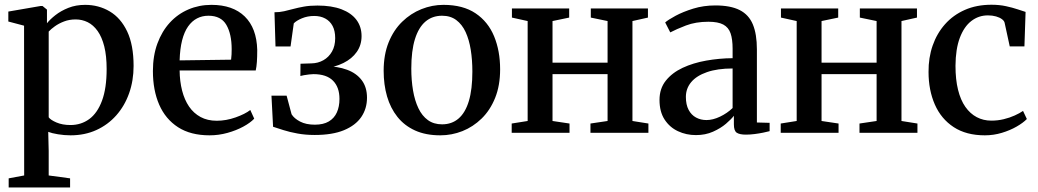

<svg xmlns="http://www.w3.org/2000/svg" viewBox="-20 -574 4488 830"><path d="M17.5 236.5V197L84.5 184.5L84 -463L16 -481V-524L155 -548H164L183 -532.5V-473.5Q196 -490 219.5 -508.5Q243 -527 275.5 -540Q308 -553 348 -553Q406.5 -553 454.2 -524.8Q502 -496.5 529.8 -438Q557.5 -379.5 557.5 -289Q557.5 -225.5 538.2 -171Q519 -116.5 482.8 -75.5Q446.5 -34.5 396.5 -11.8Q346.5 11 285 11Q258 11 230.8 6.5Q203.5 2 188.5 -4L190.5 78.5V184.5L283 197V236.5ZM284.5 -33.5Q330.5 -33.5 365.8 -59.2Q401 -85 421 -138.8Q441 -192.5 441 -275.5Q441 -332.5 430.8 -373.2Q420.5 -414 402 -440Q383.5 -466 359.2 -478Q335 -490 307 -490Q279.5 -490 256.8 -481.2Q234 -472.5 217 -460.2Q200 -448 190.5 -437.5V-67Q198.5 -55.5 224.2 -44.5Q250 -33.5 284.5 -33.5Z M886 11Q804 11 749.8 -24Q695.5 -59 668.2 -121.5Q641 -184 641 -267Q641 -333 660.5 -386Q680 -439 714.2 -476.2Q748.5 -513.5 794.5 -533.2Q840.5 -553 894 -553Q986.5 -553 1038 -502.8Q1089.5 -452.5 1092 -358.5Q1092 -328 1090.5 -306.5Q1089 -285 1085.5 -269.5H756.5Q757 -222.5 767.2 -182.5Q777.5 -142.5 797.2 -113.5Q817 -84.5 847 -68.2Q877 -52 917 -52Q957.5 -52 998.5 -66.5Q1039.5 -81 1062 -98.5L1079 -61Q1062 -43 1031.5 -26.5Q1001 -10 963.2 0.5Q925.5 11 886 11ZM756.5 -313 979 -316Q980.5 -326.5 981 -338.8Q981.5 -351 981.5 -361.5Q981.5 -427 958.5 -466.5Q935.5 -506 881 -506Q854 -506 831.8 -494.5Q809.5 -483 793 -459.5Q776.5 -436 767.2 -399.5Q758 -363 756.5 -313Z M1340.5 9.5Q1300.5 9.5 1266.2 3.2Q1232 -3 1205.5 -11.5Q1179 -20 1160.5 -26L1153.5 -160.5H1219L1240.5 -80Q1251.5 -62 1277.2 -48.5Q1303 -35 1341 -35Q1378 -35 1401.5 -49Q1425 -63 1436.2 -88Q1447.5 -113 1447.5 -146.5Q1447.5 -197 1419.5 -225.2Q1391.5 -253.5 1335 -253.5Q1328 -253.5 1316.5 -252.2Q1305 -251 1294.2 -249Q1283.5 -247 1278.5 -245.5L1279 -298.5L1326 -300Q1355 -300.5 1378.2 -313.8Q1401.5 -327 1415.2 -351.2Q1429 -375.5 1429 -409Q1429 -440.5 1417.8 -461.8Q1406.5 -483 1386 -494Q1365.5 -505 1338.5 -505Q1309.5 -505 1285.5 -495Q1261.5 -485 1250 -473L1236 -373H1171L1166.5 -521Q1189 -521 1208.5 -525.5Q1228 -530 1248.5 -535.5Q1269 -541 1294 -545.5Q1319 -550 1352.5 -550Q1414 -550 1456.5 -533.8Q1499 -517.5 1521 -488Q1543 -458.5 1543 -418Q1543 -379 1522.2 -349.5Q1501.5 -320 1464.8 -301.8Q1428 -283.5 1379.5 -277.5L1386 -288Q1439.5 -287.5 1480.2 -272.5Q1521 -257.5 1543.8 -227.2Q1566.5 -197 1566.5 -151.5Q1566.5 -104.5 1541.8 -68.2Q1517 -32 1467 -11.2Q1417 9.5 1340.5 9.5Z M1638.5 -268Q1638.5 -337.5 1660 -390.8Q1681.5 -444 1718.5 -480Q1755.5 -516 1801.8 -534.5Q1848 -553 1897 -553Q1981.5 -553 2035.8 -516.5Q2090 -480 2116 -417Q2142 -354 2142 -274.5Q2142 -204.5 2120.5 -151Q2099 -97.5 2062 -61.5Q2025 -25.5 1979 -7.2Q1933 11 1883.5 11Q1820.5 11 1774.2 -10Q1728 -31 1698 -68.8Q1668 -106.5 1653.2 -157.2Q1638.5 -208 1638.5 -268ZM1891 -36.5Q1933 -36.5 1962.2 -61.5Q1991.5 -86.5 2006.8 -137.2Q2022 -188 2022 -264.5Q2022 -315 2015 -358.8Q2008 -402.5 1992.8 -435.5Q1977.5 -468.5 1952.5 -487.2Q1927.5 -506 1891 -506Q1849 -506 1819.2 -480.8Q1789.5 -455.5 1773.8 -405Q1758 -354.5 1758 -277.5Q1758 -227 1765.5 -183Q1773 -139 1788.8 -106Q1804.5 -73 1829.8 -54.8Q1855 -36.5 1891 -36.5Z M2192 0V-40L2261 -51V-483L2193 -498V-537.5H2440.5V-498L2368.5 -483V-303H2606.5V-483L2534 -498V-537.5H2781V-498L2714 -483V-51L2783 -40V0H2532.5V-40L2606.5 -51V-253.5H2368.5V-51L2442 -40V0Z M2988.5 10Q2946.5 10 2910.8 -6.8Q2875 -23.5 2853 -57.2Q2831 -91 2831 -142Q2831 -191 2858.2 -225.2Q2885.5 -259.5 2931 -280.8Q2976.5 -302 3032.8 -312Q3089 -322 3147 -322.5V-363.5Q3147 -404.5 3138.2 -430Q3129.5 -455.5 3106.8 -467.8Q3084 -480 3042.5 -480Q2987.5 -480 2945.2 -463.8Q2903 -447.5 2877.5 -434L2855.5 -477Q2868.5 -488.5 2900.5 -505.8Q2932.5 -523 2977 -536.8Q3021.5 -550.5 3072.5 -550.5Q3138 -550.5 3177.5 -530.5Q3217 -510.5 3234.5 -468.5Q3252 -426.5 3252 -360.5V-44.5L3307 -43V-7Q3296 -4 3278.8 -0.5Q3261.5 3 3242 5.5Q3222.5 8 3204.5 8Q3177.5 8 3165 -0.2Q3152.5 -8.5 3152.5 -36.5V-73.5Q3141.5 -59 3118.5 -39.2Q3095.5 -19.5 3062.5 -4.8Q3029.5 10 2988.5 10ZM3034 -55Q3062 -55 3092.8 -69.8Q3123.5 -84.5 3147 -107V-278Q3081.5 -278 3036.2 -262.2Q2991 -246.5 2968 -219Q2945 -191.5 2945 -155Q2945 -121.5 2956.8 -99.2Q2968.5 -77 2988.8 -66Q3009 -55 3034 -55Z M3355 0V-40L3424 -51V-483L3356 -498V-537.5H3603.5V-498L3531.5 -483V-303H3769.5V-483L3697 -498V-537.5H3944V-498L3877 -483V-51L3946 -40V0H3695.5V-40L3769.5 -51V-253.5H3531.5V-51L3605 -40V0Z M4237.5 11Q4157 11 4102.8 -24.5Q4048.5 -60 4021.2 -122.2Q3994 -184.5 3994 -263Q3993.5 -324.5 4011.8 -377Q4030 -429.5 4065.2 -469.2Q4100.5 -509 4151 -531.2Q4201.5 -553.5 4266 -553.5Q4300.5 -553.5 4329 -547.2Q4357.5 -541 4378.8 -533.8Q4400 -526.5 4413.5 -522.5L4408.5 -373.5H4345L4323 -475Q4321.5 -483.5 4311.5 -491Q4301.5 -498.5 4285.8 -503Q4270 -507.5 4250.5 -507.5Q4210.5 -507.5 4179 -483.2Q4147.5 -459 4129.2 -410.5Q4111 -362 4110.5 -289.5Q4110.5 -230.5 4121.5 -186Q4132.5 -141.5 4153.2 -112Q4174 -82.5 4202.5 -67.5Q4231 -52.5 4265.5 -52.5Q4293.5 -52.5 4319.2 -58.8Q4345 -65 4366.5 -74.8Q4388 -84.5 4402.5 -94.5L4419 -59.5Q4403 -43 4374.8 -26.8Q4346.5 -10.5 4311 0.2Q4275.5 11 4237.5 11Z"/></svg>

Font: Merriweather 60pt Medium
Style: Regular
Weight: 500
Version: Version 2.100